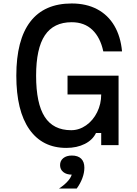

<svg xmlns="http://www.w3.org/2000/svg" viewBox="-20 -836 790 1106"><path d="M74 -400Q74 -606 154.5 -711Q235 -816 393 -816Q477 -816 539.5 -783Q602 -750 638.5 -688Q675 -626 683 -540H575Q558 -620 512 -664Q466 -708 393 -708Q289 -708 238.5 -632.5Q188 -557 188 -400Q188 -240 237.5 -163Q287 -86 390 -86Q436 -86 476 -114Q516 -142 539.5 -189.5Q563 -237 563 -292H369V-400H663V0H563V-70H533Q514 -30 468.5 -7Q423 16 362 16Q224 16 149 -91Q74 -198 74 -400ZM326 115Q326 90 344.5 75Q363 60 394 60Q425 60 443.5 75Q462 90 462 115Q462 140 443.5 155Q425 170 394 170Q363 170 344.5 155Q326 140 326 115ZM394 162V60Q429 60 447.5 78Q466 96 466 130Q466 159 454.5 190Q443 221 422 250H320Q355 227 374.5 203Q394 179 394 162Z"/></svg>

Font: Martian Mono Custom sWd Rg
Style: Regular
Weight: 400
Width: 6
Monospace: yes
Designer: Alex Havermale
Foundry: Evil Martians
Version: Version 1.000